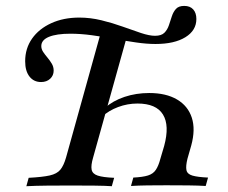

<svg xmlns="http://www.w3.org/2000/svg" viewBox="-20 -643 788 663"><path d="M71 0 79 -29Q126.6 -31.5 151.6 -37.1Q176.6 -42.7 188.3 -56.9Q200 -71 208.1 -99.2L331.5 -542.7L420.2 -524.2L301.6 -99.2Q293.5 -71.8 296.4 -57.3Q299.2 -42.7 317.3 -36.7Q335.5 -30.6 374.2 -29L366.1 0Q343.5 -1.6 306.5 -2Q269.4 -2.4 225 -2.4Q181.5 -2.4 141.5 -2Q101.6 -1.6 71 0ZM432.3 -0.8 440.3 -29.8Q473.4 -31.5 491.1 -37.1Q508.9 -42.7 518.1 -56.5Q527.4 -70.2 533.9 -95.2L546.8 -138.7Q566.1 -209.7 542.7 -247.6Q519.4 -285.5 454.8 -285.5Q420.2 -285.5 387.9 -273.4Q355.6 -261.3 333.9 -241.1L341.9 -270.2Q370.2 -295.2 410.1 -308.5Q450 -321.8 495.2 -321.8Q553.2 -321.8 591.1 -299.6Q629 -277.4 642.3 -236.7Q655.6 -196 640.3 -140.3L627.4 -95.2Q621 -69.4 623.8 -55.6Q626.6 -41.9 644.4 -36.7Q662.1 -31.5 698.4 -29.8L690.3 -0.8Q665.3 -2.4 630.6 -2.8Q596 -3.2 554.8 -3.2Q519.4 -3.2 488.3 -2.8Q457.3 -2.4 432.3 -0.8ZM121.8 -359.7Q96.8 -359.7 81.9 -378.6Q66.9 -397.6 66.9 -431.5Q66.9 -475.8 90.7 -509.7Q114.5 -543.5 156.9 -562.9Q199.2 -582.3 254 -582.3Q291.9 -582.3 330.2 -573Q368.5 -563.7 403.2 -551.2Q437.9 -538.7 466.9 -529Q496 -519.4 515.3 -519.4Q537.1 -519.4 547.6 -529.8Q558.1 -540.3 563.3 -556Q568.5 -571.8 573.4 -586.7Q578.2 -601.6 587.5 -612.1Q596.8 -622.6 616.1 -622.6Q636.3 -622.6 647.2 -610.5Q658.1 -598.4 658.1 -577.4Q658.1 -537.9 620.2 -514.5Q582.3 -491.1 516.9 -491.1Q486.3 -491.1 450 -496.4Q413.7 -501.6 374.6 -508.9Q335.5 -516.1 296.8 -521.4Q258.1 -526.6 223.4 -526.6Q175 -526.6 148.8 -515.7Q122.6 -504.8 122.6 -483.9Q122.6 -473.4 129 -463.7Q135.5 -454 144 -444Q152.4 -433.9 158.9 -423Q165.3 -412.1 165.3 -399.2Q165.3 -382.3 153.2 -371Q141.1 -359.7 121.8 -359.7Z"/></svg>

Font: Playfair 5pt SemiExpanded Light Medium
Style: Italic
Weight: 500
Italic angle: -15.6°
Version: Version 2.001;gftools[0.9.30]